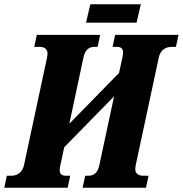

<svg xmlns="http://www.w3.org/2000/svg" viewBox="-60 -877 854 897"><path d="M342 -771H578L598 -857H362ZM-40 0H256L268 -56H248C228 -56 219 -65 219 -82C219 -88 220 -96 222 -105L240 -189L473 -427L404 -105C397 -72 380 -56 354 -56H338L326 0H622L634 -56H609C587 -56 572 -66 572 -87C572 -92 573 -99 574 -105L682 -609C689 -642 713 -658 741 -658H762L774 -714H478L466 -658H486C506 -658 515 -649 515 -632C515 -626 514 -618 512 -609L496 -536L264 -299L330 -609C337 -642 354 -658 380 -658H396L408 -714H112L100 -658H125C147 -658 162 -648 162 -627C162 -622 161 -615 160 -609L52 -105C45 -72 21 -56 -7 -56H-28Z"/></svg>

Font: Noto Serif ExtraCondensed Black
Style: Italic
Weight: 900
Width: 2
Italic angle: -12°
Designer: Monotype Design Team
Foundry: Monotype Imaging Inc.
Version: Version 2.014